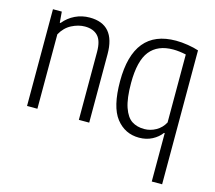

<svg xmlns="http://www.w3.org/2000/svg" viewBox="-108 -684 1165 1038"><g transform="rotate(15 474.5 -165.0)"><path d="M67 -541.5H116.5L121.5 -480.5H126Q153 -513.5 190.5 -531.5Q228 -549.5 271.5 -549.5Q415 -549.5 415 -383V0H357V-380Q357 -442.5 331.5 -469.2Q306 -496 259 -496Q222.5 -496 185 -476.8Q147.5 -457.5 125 -416.5V0H67Z M824 -51H820Q801 -25 768.8 -8Q736.5 9 695.5 9Q616.5 9 567.2 -53.8Q518 -116.5 518 -260Q518 -549.5 754.5 -549.5Q786 -549.5 821.5 -543.8Q857 -538 882 -529.5V220H824ZM824 -110.5V-491Q784.5 -499.5 752 -499.5Q665.5 -499.5 621.8 -444.8Q578 -390 578 -266Q578 -179 595 -130Q612 -81 641 -62.2Q670 -43.5 710.5 -43.5Q745 -43.5 776 -61Q807 -78.5 824 -110.5Z"/></g></svg>

Font: Encode Sans Condensed Light
Style: Regular
Weight: 300
Width: 3
Designer: Multiple Designers
Foundry: Impallari Type
Version: Version 2.000